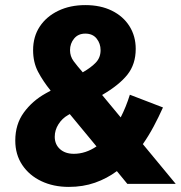

<svg xmlns="http://www.w3.org/2000/svg" viewBox="-20 -722 710 754"><path d="M40 -170Q40 -234 73.5 -280Q107 -326 159 -355L179 -366Q149 -403 129.5 -440Q110 -477 110 -525Q110 -578 136 -617.5Q162 -657 208.5 -679.5Q255 -702 315 -702Q375 -702 419.5 -680Q464 -658 488.5 -619Q513 -580 513 -530Q513 -470 480.5 -429Q448 -388 381 -349L454 -261Q475 -302 490 -350L620 -300Q603 -262 583.5 -225.5Q564 -189 541 -156L670 0H480L439 -50Q400 -21 353 -4.5Q306 12 250 12Q190 12 142.5 -10.5Q95 -33 67.5 -74Q40 -115 40 -170ZM255 -525Q255 -501 269 -482Q283 -463 305 -438Q338 -457 356.5 -476.5Q375 -496 375 -525Q375 -551 359.5 -570.5Q344 -590 315 -590Q287 -590 271 -570.5Q255 -551 255 -525ZM195 -185Q195 -155 215.5 -136.5Q236 -118 270 -118Q316 -118 359 -147L254 -274L247 -270Q224 -257 209.5 -234Q195 -211 195 -185Z"/></svg>

Font: Radio Canada
Style: Bold
Weight: 700
Designer: Charles Daoud, Etienne Aubert Bonn, Alexandre Saumier Demers, Jacques Le Bailly
Foundry: Radio-Canada
Version: Version 2.104; ttfautohint (v1.8.4.7-5d5b);gftools[0.9.28.de